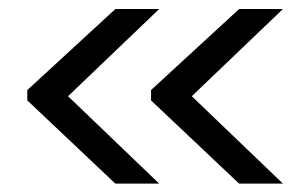

<svg xmlns="http://www.w3.org/2000/svg" viewBox="-20 -456 686 436"><path d="M415.5 -237.5 622.5 -39H523L323 -228V-251.5L523 -435.5H622.5ZM134.5 -237.5 341.5 -39H242L42 -228V-251.5L242 -435.5H341.5Z"/></svg>

Font: Anek Latin Expanded
Style: Regular
Weight: 400
Width: 7
Designer: Yesha Goshar
Foundry: Ek Type
Version: Version 1.003